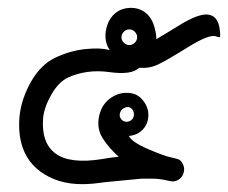

<svg xmlns="http://www.w3.org/2000/svg" viewBox="-20 -463 582 490"><path d="M320 -180Q312 -195 296 -187Q289 -183 286.5 -175.5Q284 -168 287.5 -161.5Q291 -155 298 -153Q305 -151 312 -154.5Q319 -158 321 -165.5Q323 -173 320 -180ZM324 -382Q318 -388 310 -388Q302 -388 296 -382Q290 -376 290 -368Q290 -360 296 -354Q302 -348 310 -348Q318 -348 324 -354Q330 -360 330 -368Q330 -376 324 -382ZM341 -7 247 2Q214 7 190 7Q126 7 82 -26Q21 -72 30 -168Q35 -212 59.5 -255Q84 -298 120.5 -315.5Q157 -333 196 -337.5Q235 -342 260 -335Q244 -359 251.5 -391Q259 -423 286 -437Q299 -443 315 -443Q331 -443 345 -435Q369 -421 376 -386Q379 -375 379 -363Q388 -368 409 -381Q430 -394 440 -400Q483 -426 506 -426Q542 -426 542 -370Q542 -366 532 -370Q515 -377 459.5 -342.5Q404 -308 382.5 -298Q361 -288 335 -290Q316 -271 259 -279Q202 -287 153 -265Q129 -253 111 -221.5Q93 -190 90 -162Q85 -98 122 -71Q159 -44 240 -57Q255 -60 283 -63Q259 -84 242.5 -109.5Q226 -135 233 -167Q240 -199 265.5 -215Q291 -231 320 -224Q337 -219 348.5 -202Q360 -185 358.5 -165Q357 -145 343.5 -131.5Q330 -118 309 -116Q317 -100 358 -82.5Q399 -65 413.5 -62Q428 -59 435 -56.5Q442 -54 447 -43.5Q452 -33 448.5 -21.5Q445 -10 435 -4Q425 2 413 -1Q389 -7 370 -7Z"/></svg>

Font: SOV_Station
Style: Bold
Weight: 700
Version: Version 1.00